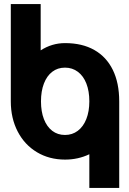

<svg xmlns="http://www.w3.org/2000/svg" viewBox="-20 -795 640 951"><path d="M33.5 -293V-296V-775H181.5V-545.5Q237 -581.5 302.5 -581.5Q387 -581.5 447 -547.5Q507 -513.5 538.8 -448.8Q570.5 -384 570.5 -293V136H422.5V-31Q367 -4.5 302.5 -4.5Q224 -4.5 162.8 -41.2Q101.5 -78 67.5 -143.8Q33.5 -209.5 33.5 -293ZM422.5 -293Q422.5 -343.5 407.8 -381.2Q393 -419 365.5 -439.5Q338 -460 302 -460Q265.5 -460 238.8 -439.5Q212 -419 197.5 -381.2Q183 -343.5 183 -293Q183 -242.5 197.5 -205Q212 -167.5 238.8 -147Q265.5 -126.5 302 -126.5Q338 -126.5 365.2 -147Q392.5 -167.5 407.5 -205.2Q422.5 -243 422.5 -293Z"/></svg>

Font: JuliaMono Black
Style: Regular
Weight: 900
Monospace: yes
Designer: cormullion
Foundry: corm
Version: Version 0.054; ttfautohint (v1.8.4)